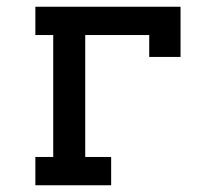

<svg xmlns="http://www.w3.org/2000/svg" viewBox="-20 -550 640 570"><path d="M85 0V-84H138V-446H85V-530H516V-381H423V-446H233V-84H310V0Z"/></svg>

Font: Iosevka Curly Slab MdEx
Style: Regular
Weight: 500
Width: 7
Monospace: yes
Designer: Belleve Invis
Foundry: Belleve Invis
Version: Version 11.1.0; ttfautohint (v1.8.3)